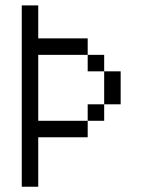

<svg xmlns="http://www.w3.org/2000/svg" viewBox="-20 -708 540 728"><path d="M125 -562.5H312.5V-500H125V-250H312.5V-187.5H125V0H62.5V-687.5H125ZM312.5 -312.5H375V-250H312.5ZM312.5 -500H375V-437.5H312.5ZM375 -437.5H437.5V-312.5H375Z"/></svg>

Font: ChillBitmapSE 16px
Style: Regular
Weight: 400
Designer: Designed by Warren2060
Foundry: ChillType
Version: Version 1.000